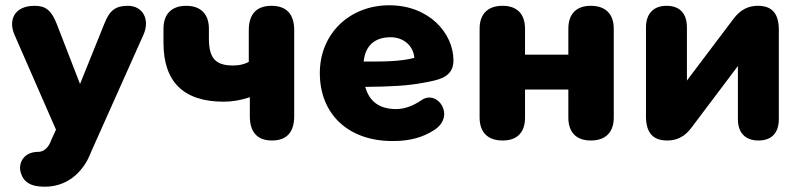

<svg xmlns="http://www.w3.org/2000/svg" viewBox="-20 -523 3031 727"><path d="M57 124C66 165 94 184 149 184C252 184 304 107 323 57L329 43L523 -391C549 -449 521 -501 464 -501C419 -501 395 -485 375 -433L283 -205L195 -432C174 -486 151 -501 111 -501C36 -501 10 -449 35 -391L192 -32L175 5L171 15C159 43 140 52 125 52C70 52 51 93 57 124Z M1010 9C1066 9 1094 -23 1094 -83V-409C1094 -469 1065 -501 1008 -501C951 -501 922 -469 922 -409V-289C905 -279 885 -275 862 -275C795 -275 771 -304 771 -377V-414C771 -470 740 -501 685 -501C630 -501 599 -470 599 -414V-361C599 -213 675 -138 827 -138C858 -138 891 -143 926 -155V-83C926 -23 954 9 1010 9Z M1471 11C1535 11 1585 -5 1623 -30C1708 -83 1636 -187 1575 -143C1545 -123 1513 -110 1480 -110C1420 -110 1379 -136 1363 -194C1458 -195 1524 -198 1585 -210C1639 -220 1697 -229 1697 -294C1697 -397 1605 -503 1454 -503C1305 -503 1191 -397 1191 -246C1191 -91 1299 13 1471 11ZM1357 -290C1363 -351 1400 -382 1459 -382C1508 -382 1545 -350 1549 -304C1494 -289 1424 -290 1357 -290Z M1883 9C1939 9 1968 -22 1968 -78V-184H2132V-78C2132 -22 2162 9 2217 9C2273 9 2304 -22 2304 -78V-414C2304 -470 2273 -501 2217 -501C2162 -501 2132 -470 2132 -414V-316H1968V-414C1968 -470 1938 -501 1883 -501C1827 -501 1796 -470 1796 -414V-78C1796 -22 1827 9 1883 9Z M2506 9C2559 9 2585 -21 2603 -46L2774 -273V-72C2774 -20 2802 9 2852 9C2902 9 2929 -20 2929 -72V-410C2929 -472 2903 -501 2850 -501C2797 -501 2771 -470 2753 -446L2581 -218V-419C2581 -472 2554 -501 2504 -501C2455 -501 2426 -472 2426 -419V-82C2426 -20 2453 9 2506 9Z"/></svg>

Font: SN Pro Heavy
Style: Regular
Weight: 800
Designer: Tobias Whetton
Foundry: Supernotes
Version: Version 1.001;Glyphs 3.2 (3249)